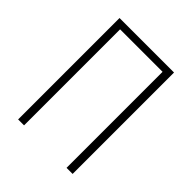

<svg xmlns="http://www.w3.org/2000/svg" viewBox="-204 -859 984 984"><g transform="rotate(45 288.0 -367.5)"><path d="M91 0H134V-696H442V0H486V-735H91Z"/></g></svg>

Font: Iosevka Sparkle Extralight
Style: Regular
Weight: 200
Designer: Belleve Invis
Foundry: Belleve Invis
Version: Version 4.5.0; ttfautohint (v1.8.3)